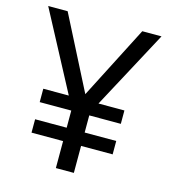

<svg xmlns="http://www.w3.org/2000/svg" viewBox="-107 -800 786 887"><g transform="rotate(15 286.0 -357.0)"><path d="M285 -365 464 -714H556L355 -339H479V-275H328V-193H479V-129H328V0H242V-129H91V-193H242V-275H91V-339H213L14 -714H107Z"/></g></svg>

Font: Noto Sans Test
Style: Regular
Weight: 400
Version: Version 1.002; ttfautohint (v1.8.4.7-5d5b)